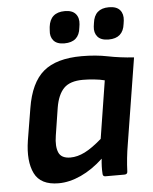

<svg xmlns="http://www.w3.org/2000/svg" viewBox="-52 -739 634 795"><g transform="rotate(-5 265.5 -342.0)"><path d="M160 12Q85 12 60 -39Q35 -90 48 -175L70 -308Q87 -413 141 -458.5Q195 -504 300 -504Q359 -504 408 -494Q457 -484 516 -480L459 -125Q454 -96 451 -67.5Q448 -39 447 -12Q447 0 434 0H355Q344 0 344 -12Q343 -26 343.5 -42Q344 -58 346 -74Q301 -32 253 -10Q205 12 160 12ZM218 -90Q247 -90 278 -105.5Q309 -121 349 -156L387 -396Q368 -401 343 -403.5Q318 -406 297 -406Q243 -406 217.5 -380Q192 -354 183 -300L165 -185Q158 -141 169 -115.5Q180 -90 218 -90ZM418 -563Q386 -563 372 -579.5Q358 -596 361 -622L363 -636Q370 -696 430 -696Q462 -696 476 -679.5Q490 -663 487 -636L485 -622Q478 -563 418 -563ZM234 -563Q203 -563 189 -579.5Q175 -596 178 -622L179 -636Q186 -696 247 -696Q278 -696 292 -679.5Q306 -663 303 -636L301 -622Q295 -563 234 -563Z"/></g></svg>

Font: Sofia Sans
Style: Bold Italic
Weight: 700
Italic angle: -9°
Designer: Botio Nikoltchev, Ani Petrova
Foundry: lettersoup
Version: Version 4.101; ttfautohint (v1.8.4.7-5d5b)